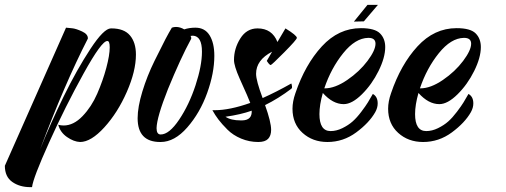

<svg xmlns="http://www.w3.org/2000/svg" viewBox="-206 -554 2086 791"><path d="M66 -440Q76 -439 91.5 -437.5Q107 -436 132 -424.5Q157 -413 156 -395Q60 -208 -41 62Q3 -48 57 -158Q111 -268 166.5 -352.5Q222 -437 251 -437Q252 -437 253 -437Q305 -437 329.5 -408Q354 -379 354 -329Q354 -261 316.5 -175.5Q279 -90 224 -29.5Q169 31 124 31Q98 30 70 10.5Q42 -9 34 -40Q45 -37 56 -37Q97 -37 134 -75.5Q171 -114 194.5 -168Q218 -222 232 -274.5Q246 -327 246 -359Q246 -386 236 -385Q213 -386 138 -250.5Q63 -115 -3.5 32.5Q-70 180 -74 217Q-77 217 -81 217Q-125 217 -155.5 195.5Q-186 174 -186 129Z M502 -440Q510 -443 519 -443Q536 -443 553 -433Q574 -440 599 -440Q638 -440 657.5 -408.5Q677 -377 677 -324Q677 -253 647.5 -171Q618 -89 565.5 -29Q513 31 456 31Q455 31 455 31Q455 31 454 31Q361 31 361 -67Q361 -113 380.5 -177Q400 -241 430.5 -303Q461 -365 475.5 -392.5Q490 -420 502 -440ZM579 -406Q582 -401 582 -397Q582 -395 581 -393Q538 -314 486 -187Q440 -71 439 -26Q439 0 456 0Q491 0 532 -61Q573 -122 599.5 -202.5Q626 -283 626 -341Q626 -405 589 -407Q584 -407 579 -406Z M831 -98Q786 -82 723 -73Q745 -58 785 -58Q788 -58 792 -58Q833 -59 831 -98ZM855 -437Q915 -437 937 -381L970 -437Q1017 -408 1017 -398Q1017 -391 965 -338.5Q913 -286 909 -286Q907 -286 903 -290Q899 -294 896 -299L893 -303L915 -341Q849 -307 849 -250Q849 -222 876 -150Q932 -175 994 -210Q995 -209 995.5 -206.5Q996 -204 997 -198Q998 -192 995 -189Q941 -148 886 -121Q911 -51 911 -19Q911 5 898.5 18Q886 31 858 31Q821 31 787.5 17Q754 3 731 -20Q708 -43 694 -61.5Q680 -80 669 -100Q674 -100 679 -100Q740 -100 825 -130Q820 -145 781 -231Q758 -283 758 -307Q758 -354 784 -395.5Q810 -437 855 -437Z M1308 -534H1351L1293 -466L1252 -465ZM1124 -171Q1110 -122 1110 -84Q1110 -14 1156 -14Q1180 -14 1204.5 -26Q1229 -38 1246.5 -53.5Q1264 -69 1282.5 -93.5Q1301 -118 1309.5 -132Q1318 -146 1330 -167Q1350 -156 1350 -128Q1350 -110 1340 -92Q1315 -48 1261.5 -8.5Q1208 31 1143 31Q1082 31 1040.5 -6.5Q999 -44 999 -106Q999 -136 1011 -170Q1051 -288 1120 -363Q1189 -438 1281 -438Q1338 -438 1359.5 -416.5Q1381 -395 1381 -360Q1381 -317 1353.5 -261.5Q1326 -206 1285 -165.5Q1244 -125 1210 -125Q1165 -125 1124 -171ZM1130 -190Q1131 -190 1132 -190Q1174 -190 1224.5 -224.5Q1275 -259 1308 -303Q1341 -347 1341 -374Q1341 -398 1312 -398Q1312 -398 1311 -398Q1258 -397 1208 -335Q1158 -273 1130 -190Z M1518 -171Q1504 -122 1504 -84Q1504 -14 1550 -14Q1574 -14 1598.5 -26Q1623 -38 1640.5 -53.5Q1658 -69 1676.5 -93.5Q1695 -118 1703.5 -132Q1712 -146 1724 -167Q1744 -156 1744 -128Q1744 -110 1734 -92Q1709 -48 1655.5 -8.5Q1602 31 1537 31Q1476 31 1434.5 -6.5Q1393 -44 1393 -106Q1393 -136 1405 -170Q1445 -288 1514 -363Q1583 -438 1675 -438Q1732 -438 1753.5 -416.5Q1775 -395 1775 -360Q1775 -317 1747.5 -261.5Q1720 -206 1679 -165.5Q1638 -125 1604 -125Q1559 -125 1518 -171ZM1524 -190Q1525 -190 1526 -190Q1568 -190 1618.5 -224.5Q1669 -259 1702 -303Q1735 -347 1735 -374Q1735 -398 1706 -398Q1706 -398 1705 -398Q1652 -397 1602 -335Q1552 -273 1524 -190Z"/></svg>

Font: Vervelle
Style: Script
Weight: 400
Monospace: yes
Designer: Nur Solikh
Foundry: Astageni Type
Version: Version 1.0